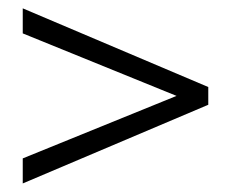

<svg xmlns="http://www.w3.org/2000/svg" viewBox="-20 -452 548 460"><path d="M438 -208 34.5 -372V-432L479 -243.5V-201L34.5 -12.5V-72.5L438 -236.5Z"/></svg>

Font: Newsreader 24pt SemiBold
Style: Regular
Weight: 600
Designer: Hugues Gentile
Foundry: Production Type
Version: Version 1.003